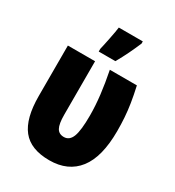

<svg xmlns="http://www.w3.org/2000/svg" viewBox="-185 -874 904 991"><g transform="rotate(30 267.0 -378.5)"><path d="M261.2 7.8Q149.9 7.8 99.4 -55.7Q48.8 -119.1 48.8 -252.9V-553.2H210.9V-234.9Q210.9 -179.7 223.9 -156.7Q236.8 -133.8 266.1 -133.8Q299.3 -133.8 313.7 -170.9Q328.1 -208 328.1 -296.9Q328.1 -354 320.6 -418Q313 -481.9 298.8 -553.2H460Q471.7 -501 478.3 -459Q484.9 -417 487.5 -378.7Q490.2 -340.3 490.2 -297.9Q490.2 -144 431.2 -68.1Q372.1 7.8 261.2 7.8ZM202.1 -606V-622.1Q204.6 -631.3 208.7 -651.1Q212.9 -670.9 217.5 -693.6Q222.2 -716.3 225.6 -736.1Q229 -755.9 230 -765.1H373V-752Q357.9 -716.3 340.1 -679.4Q322.3 -642.6 301.3 -606Z"/></g></svg>

Font: Open Sans Condensed ExtraBold
Style: Regular
Weight: 800
Width: 3
Designer: Monotype Design Team
Foundry: Monotype Imaging Inc.
Version: Version 3.000; ttfautohint (v1.8.4)